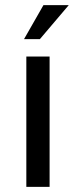

<svg xmlns="http://www.w3.org/2000/svg" viewBox="-20 -731 297 751"><path d="M83 0V-510H174V0ZM150 -711H249L136 -578H74Z"/></svg>

Font: Varela
Style: Regular
Weight: 400
Designer: Joe Prince
Foundry: Joe Prince
Version: Version 1.000